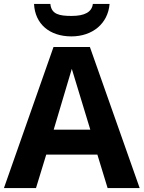

<svg xmlns="http://www.w3.org/2000/svg" viewBox="-20 -956 730 976"><path d="M527 0H690L437 -717H252L0 0H163L215 -170H475ZM439 -297H253L345 -606ZM236 -936H153C158 -833 233 -771 343 -771C450 -771 529 -836 537 -936H452C447 -895 411 -875 344 -875C282 -875 241 -883 236 -936Z"/></svg>

Font: Passageway
Style: Regular
Weight: 700
Foundry: Ascender Corporation
Version: Version 1.11